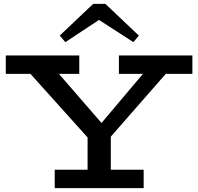

<svg xmlns="http://www.w3.org/2000/svg" viewBox="-20 -973 1025 993"><path d="M460 -232 115 -616H263L505 -337L742 -618H861L523 -232ZM263 0V-95H723V0ZM433 -44V-310H553V-44ZM10 -591V-686H390V-591ZM595 -591V-686H975V-591ZM318 -755 289 -789 462 -953H525L698 -789L670 -755L492 -870Z"/></svg>

Font: BioRhyme SemiExpanded Medium
Style: Regular
Weight: 500
Width: 6
Designer: Aoife Mooney
Foundry: Aoife Mooney Type
Version: Version 1.600;gftools[0.9.33]